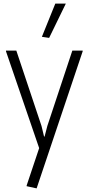

<svg xmlns="http://www.w3.org/2000/svg" viewBox="-20 -819 488 1059"><path d="M127 208V204L196 -2L13 -536V-540H70L209 -124L223 -66H226L241 -124L379 -540H436V-536L182 220ZM211 -616 285 -799H343L251 -610Z"/></svg>

Font: Encode Sans Compressed
Style: Light
Weight: 300
Designer: Pablo Impallari, Andres Torresi
Foundry: Pablo Impallari, Andres Torresi
Version: Version 1.000; ttfautohint (v1.00) -l 8 -r 50 -G 200 -x 14 -